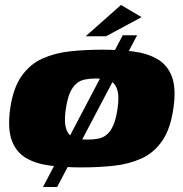

<svg xmlns="http://www.w3.org/2000/svg" viewBox="-20 -667 737 773"><path d="M21 -230Q33 -313 67 -361Q101 -409 151.5 -431.5Q202 -454 263.5 -460.5Q325 -467 391 -467Q458 -467 515 -460Q572 -453 613 -429.5Q654 -406 672 -358.5Q690 -311 678 -230Q666 -147 632.5 -99Q599 -51 548.5 -28.5Q498 -6 437 0.5Q376 7 309 7Q241 7 183.5 0Q126 -7 85.5 -30.5Q45 -54 27.5 -101.5Q10 -149 21 -230ZM453 -228Q459 -269 455 -293Q451 -317 439 -330Q427 -343 409 -347Q391 -351 367 -351Q342 -351 322 -347Q302 -343 287 -330Q272 -317 261.5 -293Q251 -269 245 -228Q239 -188 243 -163.5Q247 -139 258.5 -126Q270 -113 289 -109Q308 -105 333 -105Q357 -105 376.5 -109Q396 -113 411 -126Q426 -139 436.5 -163.5Q447 -188 453 -228ZM153 86 474 -525H532L210 86ZM325 -521 467 -647 550 -598 407 -521Z"/></svg>

Font: Genos Thin Black
Style: Italic
Weight: 900
Italic angle: -8°
Version: Version 1.010